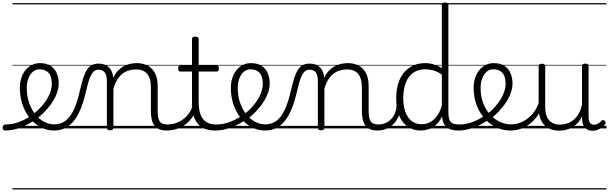

<svg xmlns="http://www.w3.org/2000/svg" viewBox="-99 -1021 4843 1527"><path d="M-60 17Q-69 17 -74 9.5Q-79 2 -78.5 -7Q-78 -16 -72 -23.5Q-66 -31 -54 -31Q0 -31 53 -51Q106 -71 153.5 -105Q201 -139 236 -180Q260 -207 277 -236.5Q294 -266 303.5 -295.5Q313 -325 313 -355Q313 -414 287 -442Q261 -470 215 -470Q205 -470 199.5 -477.5Q194 -485 195 -494.5Q196 -504 202 -511.5Q208 -519 219 -519Q272 -519 305 -496.5Q338 -474 353 -437Q368 -400 368 -358Q368 -324 356.5 -288.5Q345 -253 324 -218.5Q303 -184 274 -152Q232 -104 177.5 -66Q123 -28 62.5 -5.5Q2 17 -60 17ZM0 476H444V486H0ZM0 -20H444V0H0ZM0 -505H444V-500H0ZM0 -996H444V-986H0Z M331 17Q285 17 244.5 0Q204 -17 170 -48Q136 -79 111 -121.5Q86 -164 72.5 -214.5Q59 -265 59 -321Q59 -364 70.5 -400.5Q82 -437 104 -463.5Q126 -490 155 -504.5Q184 -519 219 -519Q230 -519 235 -511.5Q240 -504 239 -494.5Q238 -485 232 -477.5Q226 -470 215 -470Q198 -470 182.5 -463Q167 -456 154.5 -443Q142 -430 133 -412Q124 -394 119 -371.5Q114 -349 114 -323Q114 -257 132.5 -203.5Q151 -150 182 -111.5Q213 -73 252 -52.5Q291 -32 333 -32Q372 -32 404 -49Q436 -66 460.5 -101Q485 -136 504.5 -188.5Q524 -241 539 -311Q552 -367 565 -406Q578 -445 594.5 -469Q611 -493 633 -504Q655 -515 685 -515Q696 -515 701 -508Q706 -501 705.5 -491.5Q705 -482 699 -474.5Q693 -467 682 -467Q667 -467 654.5 -459Q642 -451 631 -433.5Q620 -416 610 -387.5Q600 -359 591 -317Q573 -237 550 -174.5Q527 -112 496 -69.5Q465 -27 424.5 -5Q384 17 331 17ZM444 476H569V486H444ZM444 -20H569V0H444ZM444 -505H569V-500H444ZM444 -996H569V-986H444Z M1228 17Q1191 17 1166.5 6.5Q1142 -4 1128 -24Q1114 -44 1107.5 -72.5Q1101 -101 1101 -137V-326Q1101 -371 1089 -403Q1077 -435 1050.5 -452Q1024 -469 981 -469Q954 -469 926.5 -461Q899 -453 875.5 -435Q852 -417 833.5 -387.5Q815 -358 803 -314V-4Q803 6 796.5 10.5Q790 15 776 15Q763 15 757 10.5Q751 6 751 -4V-374Q751 -424 734 -445.5Q717 -467 683 -467Q672 -467 666.5 -474.5Q661 -482 661.5 -491.5Q662 -501 668 -508Q674 -515 685 -515Q713 -515 733.5 -507Q754 -499 768.5 -484.5Q783 -470 791 -450Q799 -430 801 -405V-401Q817 -435 838 -457.5Q859 -480 884 -493.5Q909 -507 935.5 -513Q962 -519 988 -519Q1036 -519 1073.5 -500Q1111 -481 1133 -440.5Q1155 -400 1155 -334V-137Q1155 -82 1170.5 -56.5Q1186 -31 1234 -31Q1243 -31 1248 -23.5Q1253 -16 1252.5 -7Q1252 2 1246 9.5Q1240 17 1228 17ZM569 476H1290V486H569ZM569 -20H1290V0H569ZM569 -505H1290V-500H569ZM569 -996H1290V-986H569Z M1225 17Q1214 17 1208.5 9.5Q1203 2 1203.5 -7Q1204 -16 1211 -23.5Q1218 -31 1231 -31Q1268 -31 1300.5 -42.5Q1333 -54 1359.5 -74Q1386 -94 1405 -121.5Q1424 -149 1434 -182Q1437 -193 1446.5 -192Q1456 -191 1462.5 -184Q1469 -177 1466 -167Q1454 -125 1432 -91.5Q1410 -58 1378.5 -33.5Q1347 -9 1308 4Q1269 17 1225 17ZM1290 476V486ZM1290 -20V0ZM1290 -505V-500ZM1290 -996V-986Z M1614 17Q1563 17 1527.5 2Q1492 -13 1470.5 -41.5Q1449 -70 1438.5 -110Q1428 -150 1428 -201V-452H1337Q1326 -452 1322 -458Q1318 -464 1318 -476Q1318 -489 1322 -494.5Q1326 -500 1337 -500H1428V-711Q1428 -721 1434.5 -725.5Q1441 -730 1454 -730Q1467 -730 1474 -725.5Q1481 -721 1481 -711V-500H1622Q1633 -500 1637.5 -494.5Q1642 -489 1642 -476Q1642 -464 1637.5 -458Q1633 -452 1622 -452H1481V-213Q1481 -175 1487 -142Q1493 -109 1508.5 -84.5Q1524 -60 1551 -45.5Q1578 -31 1621 -31Q1631 -31 1636 -23.5Q1641 -16 1640.5 -7Q1640 2 1633.5 9.5Q1627 17 1614 17ZM1290 476H1678V486H1290ZM1290 -20H1678V0H1290ZM1290 -505H1678V-500H1290ZM1290 -996H1678V-986H1290Z M1616 17Q1603 17 1597.5 9.5Q1592 2 1593.5 -7Q1595 -16 1602.5 -23.5Q1610 -31 1622 -31Q1678 -31 1732 -52Q1786 -73 1830 -105Q1838 -110 1844.5 -107Q1851 -104 1855.5 -96.5Q1860 -89 1860 -80.5Q1860 -72 1853 -67Q1819 -43 1779 -24Q1739 -5 1697.5 6Q1656 17 1616 17ZM1678 476V486ZM1678 -20V0ZM1678 -505V-500ZM1678 -996V-986Z M1833 -106Q1856 -122 1876.5 -140.5Q1897 -159 1914 -180Q1938 -207 1955 -236.5Q1972 -266 1981.5 -295.5Q1991 -325 1991 -355Q1991 -414 1965 -442Q1939 -470 1893 -470Q1883 -470 1877.5 -477.5Q1872 -485 1873 -494.5Q1874 -504 1880 -511.5Q1886 -519 1897 -519Q1950 -519 1983 -496.5Q2016 -474 2031 -437Q2046 -400 2046 -358Q2046 -324 2034.5 -288.5Q2023 -253 2002 -218.5Q1981 -184 1952 -152Q1933 -129 1909.5 -108Q1886 -87 1861 -69ZM1678 476H2122V486H1678ZM1678 -20H2122V0H1678ZM1678 -505H2122V-500H1678ZM1678 -996H2122V-986H1678Z M2009 17Q1963 17 1922.5 0Q1882 -17 1848 -48Q1814 -79 1789 -121.5Q1764 -164 1750.5 -214.5Q1737 -265 1737 -321Q1737 -364 1748.5 -400.5Q1760 -437 1782 -463.5Q1804 -490 1833 -504.5Q1862 -519 1897 -519Q1908 -519 1913 -511.5Q1918 -504 1917 -494.5Q1916 -485 1910 -477.5Q1904 -470 1893 -470Q1876 -470 1860.5 -463Q1845 -456 1832.5 -443Q1820 -430 1811 -412Q1802 -394 1797 -371.5Q1792 -349 1792 -323Q1792 -257 1810.5 -203.5Q1829 -150 1860 -111.5Q1891 -73 1930 -52.5Q1969 -32 2011 -32Q2050 -32 2082 -49Q2114 -66 2138.5 -101Q2163 -136 2182.5 -188.5Q2202 -241 2217 -311Q2230 -367 2243 -406Q2256 -445 2272.5 -469Q2289 -493 2311 -504Q2333 -515 2363 -515Q2374 -515 2379 -508Q2384 -501 2383.5 -491.5Q2383 -482 2377 -474.5Q2371 -467 2360 -467Q2345 -467 2332.5 -459Q2320 -451 2309 -433.5Q2298 -416 2288 -387.5Q2278 -359 2269 -317Q2251 -237 2228 -174.5Q2205 -112 2174 -69.5Q2143 -27 2102.5 -5Q2062 17 2009 17ZM2122 476H2247V486H2122ZM2122 -20H2247V0H2122ZM2122 -505H2247V-500H2122ZM2122 -996H2247V-986H2122Z M2906 17Q2869 17 2844.5 6.5Q2820 -4 2806 -24Q2792 -44 2785.5 -72.5Q2779 -101 2779 -137V-326Q2779 -371 2767 -403Q2755 -435 2728.5 -452Q2702 -469 2659 -469Q2632 -469 2604.5 -461Q2577 -453 2553.5 -435Q2530 -417 2511.5 -387.5Q2493 -358 2481 -314V-4Q2481 6 2474.5 10.5Q2468 15 2454 15Q2441 15 2435 10.5Q2429 6 2429 -4V-374Q2429 -424 2412 -445.5Q2395 -467 2361 -467Q2350 -467 2344.5 -474.5Q2339 -482 2339.5 -491.5Q2340 -501 2346 -508Q2352 -515 2363 -515Q2391 -515 2411.5 -507Q2432 -499 2446.5 -484.5Q2461 -470 2469 -450Q2477 -430 2479 -405V-401Q2495 -435 2516 -457.5Q2537 -480 2562 -493.5Q2587 -507 2613.5 -513Q2640 -519 2666 -519Q2714 -519 2751.5 -500Q2789 -481 2811 -440.5Q2833 -400 2833 -334V-137Q2833 -82 2848.5 -56.5Q2864 -31 2912 -31Q2921 -31 2926 -23.5Q2931 -16 2930.5 -7Q2930 2 2924 9.5Q2918 17 2906 17ZM2247 476H2968V486H2247ZM2247 -20H2968V0H2247ZM2247 -505H2968V-500H2247ZM2247 -996H2968V-986H2247Z M2903 17Q2892 17 2886.5 9.5Q2881 2 2881.5 -7Q2882 -16 2889 -23.5Q2896 -31 2909 -31Q2942 -31 2968.5 -43Q2995 -55 3014 -76Q3033 -97 3043.5 -125Q3054 -153 3055 -186Q3056 -198 3065 -201.5Q3074 -205 3082.5 -201.5Q3091 -198 3090 -186Q3089 -142 3074.5 -104.5Q3060 -67 3035.5 -40Q3011 -13 2977 2Q2943 17 2903 17ZM2968 476V486ZM2968 -20V0ZM2968 -505V-500ZM2968 -996V-986Z M3245 17Q3190 17 3146 -12Q3102 -41 3077 -98Q3052 -155 3052 -238Q3052 -288 3061.5 -331Q3071 -374 3090 -408.5Q3109 -443 3137 -467.5Q3165 -492 3201.5 -505.5Q3238 -519 3283 -519Q3316 -519 3349 -509Q3382 -499 3415 -480V-982Q3415 -992 3421.5 -996.5Q3428 -1001 3442 -1001Q3455 -1001 3461 -996.5Q3467 -992 3467 -982V-129Q3467 -73 3484.5 -52Q3502 -31 3553 -31Q3562 -31 3566 -23.5Q3570 -16 3569.5 -7Q3569 2 3563.5 9.5Q3558 17 3547 17Q3515 17 3491 10Q3467 3 3451.5 -11Q3436 -25 3427.5 -45.5Q3419 -66 3417 -92V-96Q3395 -50 3365 -25Q3335 0 3304 8.5Q3273 17 3245 17ZM3255 -33Q3287 -33 3317 -47Q3347 -61 3372.5 -93Q3398 -125 3415 -181V-428Q3380 -452 3347.5 -461Q3315 -470 3283 -470Q3251 -470 3223.5 -460.5Q3196 -451 3174.5 -432Q3153 -413 3138.5 -385.5Q3124 -358 3116 -322Q3108 -286 3108 -242Q3108 -180 3124.5 -133Q3141 -86 3173.5 -59.5Q3206 -33 3255 -33ZM2968 476H3609V486H2968ZM2968 -20H3609V0H2968ZM2968 -505H3609V-500H2968ZM2968 -996H3609V-986H2968Z M3547 17Q3534 17 3528.5 9.5Q3523 2 3524.5 -7Q3526 -16 3533.5 -23.5Q3541 -31 3553 -31Q3609 -31 3663 -52Q3717 -73 3761 -105Q3769 -110 3775.5 -107Q3782 -104 3786.5 -96.5Q3791 -89 3791 -80.5Q3791 -72 3784 -67Q3750 -43 3710 -24Q3670 -5 3628.5 6Q3587 17 3547 17ZM3609 476V486ZM3609 -20V0ZM3609 -505V-500ZM3609 -996V-986Z M3764 -106Q3787 -122 3807.5 -140.5Q3828 -159 3845 -180Q3869 -207 3886 -236.5Q3903 -266 3912.5 -295.5Q3922 -325 3922 -355Q3922 -414 3896 -442Q3870 -470 3824 -470Q3814 -470 3808.5 -477.5Q3803 -485 3804 -494.5Q3805 -504 3811 -511.5Q3817 -519 3828 -519Q3881 -519 3914 -496.5Q3947 -474 3962 -437Q3977 -400 3977 -358Q3977 -324 3965.5 -288.5Q3954 -253 3933 -218.5Q3912 -184 3883 -152Q3864 -129 3840.5 -108Q3817 -87 3792 -69ZM3609 476H4053V486H3609ZM3609 -20H4053V0H3609ZM3609 -505H4053V-500H3609ZM3609 -996H4053V-986H3609Z M3962 17Q3912 17 3867 0Q3822 -17 3786 -48Q3750 -79 3723 -121.5Q3696 -164 3682 -214.5Q3668 -265 3668 -321Q3668 -364 3679.5 -400.5Q3691 -437 3713 -463.5Q3735 -490 3764 -504.5Q3793 -519 3828 -519Q3839 -519 3844 -511.5Q3849 -504 3848 -494.5Q3847 -485 3841 -477.5Q3835 -470 3824 -470Q3802 -470 3784 -459.5Q3766 -449 3752.5 -429.5Q3739 -410 3731 -383Q3723 -356 3723 -323Q3723 -257 3743 -203.5Q3763 -150 3797.5 -111.5Q3832 -73 3875.5 -52.5Q3919 -32 3965 -32Q4017 -32 4062.5 -56Q4108 -80 4141.5 -121.5Q4175 -163 4189 -216Q4191 -225 4200 -225.5Q4209 -226 4216 -220.5Q4223 -215 4220 -203Q4206 -139 4168 -89.5Q4130 -40 4076.5 -11.5Q4023 17 3962 17ZM4053 476V486ZM4053 -20V0ZM4053 -505V-500ZM4053 -996V-986Z M4348 18Q4300 18 4263 -1.5Q4226 -21 4205.5 -61.5Q4185 -102 4185 -166V-496Q4185 -505 4191 -509.5Q4197 -514 4210 -514Q4224 -514 4230.5 -509.5Q4237 -505 4237 -496V-171Q4237 -127 4249.5 -95.5Q4262 -64 4288 -47Q4314 -30 4355 -30Q4384 -30 4411 -39Q4438 -48 4461 -66.5Q4484 -85 4502 -115Q4520 -145 4530 -186V-496Q4530 -506 4536.5 -510.5Q4543 -515 4557 -515Q4570 -515 4576 -510.5Q4582 -506 4582 -496V-93Q4582 -73 4586.5 -58.5Q4591 -44 4601 -36.5Q4611 -29 4625 -29Q4635 -29 4645 -32.5Q4655 -36 4665 -43Q4675 -50 4685 -61Q4691 -67 4698 -66.5Q4705 -66 4711 -59Q4716 -54 4717.5 -47Q4719 -40 4714 -34Q4703 -19 4687 -7Q4671 5 4653 12Q4635 19 4615 19Q4595 19 4580 13Q4565 7 4554 -5Q4543 -17 4537 -35Q4531 -53 4530 -76V-97Q4515 -63 4493.5 -41Q4472 -19 4448 -6Q4424 7 4398.5 12.5Q4373 18 4348 18ZM4053 476H4724V486H4053ZM4053 -20H4724V0H4053ZM4053 -505H4724V-500H4053ZM4053 -996H4724V-986H4053Z"/></svg>

Font: Playwrite PL Guides
Style: Regular
Weight: 400
Designer: Veronika Burian, José Scaglione
Foundry: TypeTogether
Version: Version 1.003